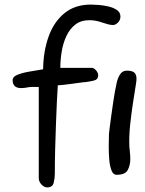

<svg xmlns="http://www.w3.org/2000/svg" viewBox="-20 -777 633 837"><path d="M186 40Q173 40 161 27.5Q149 15 149 -1V-398H121Q109 -398 97 -395.5Q85 -393 72 -393Q35 -393 35 -428Q35 -442 55 -450.5Q75 -459 106 -464.5Q137 -470 168 -475Q169 -554 192 -618Q215 -682 261 -719.5Q307 -757 376 -757Q388 -757 409 -755.5Q430 -754 452 -749Q474 -744 489.5 -733.5Q505 -723 505 -705Q505 -689 494 -678.5Q483 -668 473 -668Q462 -668 451.5 -671Q441 -674 428 -678Q414 -683 400 -686Q386 -689 370 -689Q333 -689 308.5 -670Q284 -651 269.5 -620Q255 -589 249 -552.5Q243 -516 243 -481H382Q389 -481 398.5 -470.5Q408 -460 408 -449Q408 -430 388.5 -425.5Q369 -421 352 -419Q345 -419 328.5 -416.5Q312 -414 292 -411.5Q272 -409 255.5 -407Q239 -405 232 -405Q230 -378 228 -334.5Q226 -291 224 -237.5Q222 -184 220.5 -128Q219 -72 219 -19Q219 0 214 20Q209 40 186 40ZM488 -15Q474 -15 466.5 -33Q459 -51 456.5 -79Q454 -107 454 -137Q454 -151 454.5 -165.5Q455 -180 455 -193Q455 -197 458 -219.5Q461 -242 465 -272Q469 -302 473.5 -331.5Q478 -361 481 -378Q484 -391 488 -412.5Q492 -434 502.5 -451.5Q513 -469 533 -469Q556 -469 565.5 -460.5Q575 -452 575 -434Q575 -429 574.5 -424Q574 -419 573 -413Q568 -381 560.5 -333.5Q553 -286 547.5 -234.5Q542 -183 544 -137Q545 -126 546.5 -111.5Q548 -97 548 -83Q548 -57 537 -36Q526 -15 488 -15Z"/></svg>

Font: Fuzzy Bubbles
Style: Regular
Weight: 400
Designer: Robert E. Leuschke
Foundry: Robert E. Leuschke
Version: Version 1.010; ttfautohint (v1.8.3)